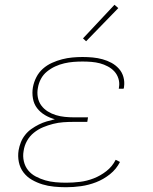

<svg xmlns="http://www.w3.org/2000/svg" viewBox="-20 -777 640 805"><path d="M257 8Q232 8 206.5 5.5Q181 3 158 -4Q135 -11 114 -23Q93 -35 78.5 -54Q64 -73 59 -97.5Q54 -122 58 -147Q61 -164 67.5 -180.5Q74 -197 85.5 -211.5Q97 -226 112 -236.5Q127 -247 143 -255Q159 -263 176 -268Q193 -273 210 -277Q188 -283 168.5 -294.5Q149 -306 135.5 -323.5Q122 -341 118 -364.5Q114 -388 118 -411Q122 -433 132.5 -453.5Q143 -474 160 -489Q177 -504 198 -513.5Q219 -523 240.5 -528.5Q262 -534 283.5 -536Q305 -538 326 -538Q348 -538 369 -536Q390 -534 410 -528.5Q430 -523 447.5 -513.5Q465 -504 478.5 -489Q492 -474 497.5 -454Q503 -434 500 -413Q500 -411 499.5 -409Q499 -407 498 -405H478Q478 -407 478.5 -408.5Q479 -410 479 -412Q482 -430 476.5 -447.5Q471 -465 459.5 -477.5Q448 -490 432 -498.5Q416 -507 399 -511.5Q382 -516 363.5 -517.5Q345 -519 326 -519Q307 -519 288 -517.5Q269 -516 249.5 -511.5Q230 -507 211.5 -498.5Q193 -490 177 -477Q161 -464 151.5 -446Q142 -428 139 -409Q135 -389 138.5 -369.5Q142 -350 153 -335Q164 -320 180 -310Q196 -300 214 -294.5Q232 -289 251.5 -287Q271 -285 291 -285H349L346 -266H288Q267 -266 245.5 -264.5Q224 -263 202.5 -257.5Q181 -252 160.5 -243.5Q140 -235 122 -220.5Q104 -206 93 -186Q82 -166 79 -144Q75 -122 80 -100.5Q85 -79 98 -63Q111 -47 130 -37Q149 -27 169.5 -21Q190 -15 212.5 -13Q235 -11 257 -11Q286 -11 315 -14.5Q344 -18 372.5 -29Q401 -40 426 -59.5Q451 -79 465 -107L483 -98Q468 -68 441 -46.5Q414 -25 383 -13Q352 -1 320 3.5Q288 8 257 8ZM341 -604 328 -616 460 -757 476 -743Z"/></svg>

Font: Iosevka Slab Thin Extended
Style: Italic
Weight: 100
Width: 7
Italic angle: -9°
Monospace: yes
Designer: Belleve Invis
Foundry: Belleve Invis
Version: Version 11.1.0; ttfautohint (v1.8.3)